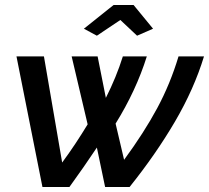

<svg xmlns="http://www.w3.org/2000/svg" viewBox="-20 -749 837 769"><path d="M46 -523H156L229 -98Q257 -136 282.5 -174.5Q308 -213 331 -251L267 -523H371L404 -357Q446 -440 472 -523H568Q525 -386 443 -254L477 -109Q557 -218 609.5 -315.5Q662 -413 695 -523H797Q757 -392 680.5 -261.5Q604 -131 499 0H401L368 -158Q342 -119 314.5 -79.5Q287 -40 258 0H150ZM316 -634 435 -729H515L593 -634L529 -606L462 -669L368 -606Z"/></svg>

Font: Raleway SemiBold
Style: Italic
Weight: 600
Italic angle: -12°
Designer: Matt McInerney, Pablo Impallari, Rodrigo Fuenzalida
Foundry: Matt McInerney, Pablo Impallari, Rodrigo Fuenzalida
Version: Version 4.026